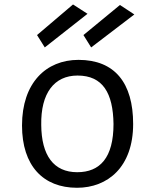

<svg xmlns="http://www.w3.org/2000/svg" viewBox="-20 -844 706 873"><path d="M80.1 -273.4C80.1 -90.3 176.3 9.8 330.1 9.8C470.2 9.8 585.4 -85 585.4 -280.3C585.4 -466.8 502 -571.8 336.9 -571.8C189 -571.8 80.1 -466.8 80.1 -273.4ZM167.5 -275.9C165 -420.4 226.6 -500.5 332.5 -500.5C447.8 -500.5 494.1 -420.4 496.1 -280.3C496.1 -127.4 435.1 -61 331.1 -61C223.6 -61 168.5 -137.7 167.5 -275.9ZM183.6 -628.4 377.9 -781.2 312 -823.7 148.4 -684.6ZM394.5 -628.4 590.8 -778.3 525.4 -821.3 359.4 -684.6Z"/></svg>

Font: Duru Sans
Style: Regular
Weight: 400
Designer: Onur Yazıcıgil
Foundry: Onur Yazıcıgil
Version: Version 1.002